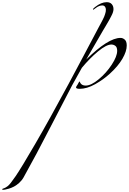

<svg xmlns="http://www.w3.org/2000/svg" viewBox="-606 -800 1187 1768"><path d="M336 -750Q306 -750 274 -725Q257 -711 255 -711Q250 -711 250 -716Q250 -719 269 -735Q326 -780 376 -780Q407 -780 423 -762Q439 -744 439 -716Q439 -704 434.5 -688.5Q430 -673 418 -650.5Q406 -628 398 -613Q390 -598 370 -565Q350 -532 342 -518L188 -252Q390 -451 504 -451Q525 -451 543 -435Q561 -419 561 -381Q561 -327 521 -258.5Q481 -190 406 -122Q346 -67 270 -24.5Q194 18 127 18Q94 18 94 4Q94 -1 109 -22Q111 -26 115 -33.5Q119 -41 122 -45.5Q125 -50 127 -50Q128 -50 129 -47.5Q130 -45 131.5 -41Q133 -37 135 -34Q150 -12 183 -12Q233 -12 303 -70Q373 -128 423 -204.5Q473 -281 473 -332Q473 -365 456.5 -377.5Q440 -390 420 -390Q373 -390 296 -326Q219 -262 148 -176Q93 -79 59 -16Q3 89 -136.5 360.5Q-276 632 -388 832Q-404 861 -429 883.5Q-454 906 -477 918Q-500 930 -523.5 937Q-547 944 -559.5 946Q-572 948 -577 948Q-586 948 -586 944Q-586 941 -584 939.5Q-582 938 -578 936.5Q-574 935 -568 933Q-562 931 -553 926Q-544 921 -534 913Q-513 897 -461.5 821.5Q-410 746 -281.5 525Q-153 304 26 -28Q81 -129 169 -296Q257 -463 304 -551Q307 -557 317.5 -576Q328 -595 331.5 -602Q335 -609 343 -624.5Q351 -640 354 -648.5Q357 -657 361.5 -669.5Q366 -682 367.5 -692Q369 -702 369 -712Q369 -728 360 -739Q351 -750 336 -750Z"/></svg>

Font: Miama Nueva
Style: Medium
Weight: 400
Italic angle: -28°
Version: Version 1.0